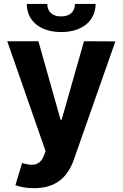

<svg xmlns="http://www.w3.org/2000/svg" viewBox="-20 -756 626 980"><path d="M153.8 204.5C266.3 204.5 326 147 356.9 58.9L568.9 -544.7L408.7 -545.5L294.7 -144.9H289.1L176.1 -545.5H17L212.7 15.6L203.8 38.7C183.9 89.8 146 92.3 92.7 76L58.6 188.9C80.3 198.2 115.4 204.5 153.8 204.5ZM362.6 -735.8C362.6 -702.4 342.7 -672.2 292.3 -672.2C240.4 -672.2 221.2 -703.1 221.6 -735.8H116.8C116.8 -649.9 184.7 -592.3 292.3 -592.3C399.9 -592.3 467.7 -649.9 468 -735.8Z"/></svg>

Font: Karasuma Gothic
Style: Bold
Weight: 700
Designer: Rasmus Andersson / Ryoko Nishizuka
Foundry: Genbu
Version: Version 1.00